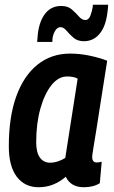

<svg xmlns="http://www.w3.org/2000/svg" viewBox="-20 -776 477 806"><path d="M332 10Q277 10 256 -34Q232 -13 203.5 -1.5Q175 10 142 10Q84 10 50.5 -34Q17 -78 17 -162Q17 -285 48.5 -372Q80 -459 138 -505Q196 -551 274 -551Q316 -551 358 -542Q400 -533 430 -521Q413 -415 402 -343.5Q391 -272 384 -228Q377 -184 373 -161Q369 -138 368 -128.5Q367 -119 367 -117Q367 -94 386 -94Q397 -94 407 -97L399 -7Q372 10 332 10ZM254 -113 306 -446Q289 -455 262 -455Q225 -455 196 -418.5Q167 -382 149.5 -320Q132 -258 132 -179Q132 -136 147.5 -114.5Q163 -93 190 -93Q206 -93 223 -98.5Q240 -104 254 -113ZM136 -600Q137 -617 139 -635Q146 -690 171 -720.5Q196 -751 237 -751Q265 -751 282 -736Q299 -721 311.5 -706.5Q324 -692 338 -692Q353 -692 360 -711.5Q367 -731 369 -746Q370 -751 370 -756H434Q434 -748 433 -740Q432 -732 431 -724Q424 -665 398 -634Q372 -603 332 -603Q305 -603 288 -618Q271 -633 259 -647.5Q247 -662 234 -662Q220 -662 210.5 -645Q201 -628 200 -609Q200 -605 200 -600Z"/></svg>

Font: Georama SemiCondensed SemiBold
Style: Italic
Weight: 600
Width: 4
Italic angle: -9°
Designer: Jean-Baptiste Levee
Foundry: Production Type
Version: Version 1.000